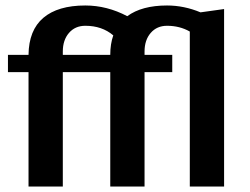

<svg xmlns="http://www.w3.org/2000/svg" viewBox="-20 -680 913 700"><path d="M797 -647V0H672V-565Q635 -586 589 -586Q552 -586 529.5 -560Q507 -534 507 -492V-480H608V-417H507V0H382V-417H209V0H84V-417H9V-480H84Q85 -570 138 -615Q191 -660 291 -660Q370 -660 444 -621Q497 -660 589 -660Q651 -660 711 -635ZM393 -551Q352 -586 291 -586Q254 -586 231.5 -560Q209 -534 209 -492V-480H382Q382 -520 393 -551Z"/></svg>

Font: Arya
Style: Bold
Weight: 700
Designer: Eduardo Rodriguez Tunni, Modular Infotech
Foundry: Eduardo Rodriguez Tunni, Modular Infotech
Version: Version 1.002